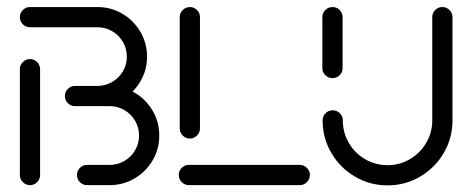

<svg xmlns="http://www.w3.org/2000/svg" viewBox="-20 -539 1375 559"><path d="M67.4 0Q55.2 0 46.5 -8.7Q37.8 -17.4 37.8 -29.6V-337.4Q37.8 -349.6 46.5 -358.3Q55.2 -367 67.4 -367Q79.6 -367 88.1 -358.3Q96.7 -349.6 96.7 -337.4V-29.6Q96.7 -17.4 88.1 -8.7Q79.6 0 67.4 0ZM236.3 -288.9H299.3Q338.5 -288.9 371.7 -269.4Q404.8 -250 424.3 -216.9Q443.7 -183.7 443.7 -144.4Q443.7 -105.2 424.3 -72Q404.8 -38.9 371.7 -19.4Q338.5 0 299.3 0H233.3Q221.1 0 212.6 -8.7Q204.1 -17.4 204.1 -29.6Q204.1 -41.5 212.6 -50.2Q221.1 -58.9 233.3 -58.9H299.3Q322.6 -58.9 342.2 -70.4Q361.9 -81.9 373.3 -101.5Q384.8 -121.1 384.8 -144.4Q384.8 -167.8 373.3 -187.4Q361.9 -207 342.2 -218.5Q322.6 -230 299.3 -230H236.3ZM168.9 -259.3Q168.9 -271.5 177.6 -280.2Q186.3 -288.9 198.1 -288.9H263.7Q287 -288.9 306.7 -300.4Q326.3 -311.9 337.8 -331.3Q349.3 -350.7 349.3 -374.1Q349.3 -397.4 337.8 -417Q326.3 -436.7 306.7 -448.1Q287 -459.6 263.7 -459.6H67.4Q55.2 -459.6 46.5 -468.3Q37.8 -477 37.8 -489.3Q37.8 -501.1 46.5 -509.8Q55.2 -518.5 67.4 -518.5H263.7Q303 -518.5 336.1 -499.1Q369.3 -479.6 388.7 -446.5Q408.1 -413.3 408.1 -374.1Q408.1 -334.8 388.7 -301.9Q369.3 -268.9 336.1 -249.4Q303 -230 263.7 -230H198.1Q186.3 -230 177.6 -238.5Q168.9 -247 168.9 -259.3Z M882.2 -29.6Q882.2 -17.4 873.5 -8.7Q864.8 0 853 0H530Q517.8 0 509.1 -8.7Q500.4 -17.4 500.4 -29.6Q500.4 -41.5 509.1 -50.2Q517.8 -58.9 530 -58.9H853Q864.8 -58.9 873.5 -50.2Q882.2 -41.5 882.2 -29.6ZM533 -135.6Q520.7 -135.6 512 -144.3Q503.3 -153 503.3 -164.8V-489.3Q503.3 -501.1 512 -509.8Q520.7 -518.5 533 -518.5Q544.8 -518.5 553.5 -509.8Q562.2 -501.1 562.2 -489.3V-164.8Q562.2 -153 553.5 -144.3Q544.8 -135.6 533 -135.6Z M948.1 -311.5Q935.9 -311.5 927.2 -320Q918.5 -328.5 918.5 -340.7V-489.3Q918.5 -501.1 927.2 -509.8Q935.9 -518.5 948.1 -518.5Q960.4 -518.5 968.9 -509.8Q977.4 -501.1 977.4 -489.3V-340.7Q977.4 -328.5 968.9 -320Q960.4 -311.5 948.1 -311.5ZM1267.8 -518.5Q1280 -518.5 1288.7 -509.8Q1297.4 -501.1 1297.4 -488.9V-188.5Q1297.4 -137 1271.9 -93.5Q1246.3 -50 1203 -24.6Q1159.6 0.7 1108.5 0.7Q1057 0.7 1013.7 -24.6Q970.4 -50 944.8 -93.5Q919.3 -137 919.3 -188.5Q919.3 -200.7 927.8 -209.3Q936.3 -217.8 948.5 -217.8Q960.7 -217.8 969.4 -209.3Q978.1 -200.7 978.1 -188.5Q978.1 -153 995.6 -123Q1013 -93 1043 -75.6Q1073 -58.1 1108.5 -58.1Q1143.7 -58.1 1173.5 -75.7Q1203.3 -93.3 1220.9 -123.1Q1238.5 -153 1238.5 -188.5V-488.9Q1238.5 -501.1 1247 -509.8Q1255.6 -518.5 1267.8 -518.5Z"/></svg>

Font: 26F Galaxy Hebrew Medium
Style: Regular
Weight: 500
Designer: C₂₉H₂₅N₃O₅
Version: Version 1.000